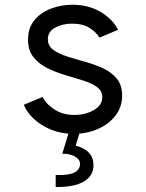

<svg xmlns="http://www.w3.org/2000/svg" viewBox="-20 -545 602 793"><path d="M284.2 7.8Q232.9 7.8 190.7 -9.5Q148.4 -26.9 119.4 -54.4Q90.3 -82 78.1 -112.3L156.2 -144.5Q169.4 -116.2 204.1 -93.3Q238.8 -70.3 287.1 -70.3Q332 -70.3 367.2 -90.1Q402.3 -109.9 402.3 -143.6Q402.3 -169.9 380.1 -185.8Q357.9 -201.7 323 -212.6Q288.1 -223.6 249 -235.1Q210 -246.6 175 -263.9Q140.1 -281.2 117.9 -309.3Q95.7 -337.4 95.7 -381.8Q95.7 -429.7 122.3 -461.7Q148.9 -493.7 190.9 -509.5Q232.9 -525.4 279.3 -525.4Q344.7 -525.4 394.5 -496.3Q444.3 -467.3 467.8 -421.9L390.6 -389.6Q378.4 -411.1 350.6 -429.2Q322.8 -447.3 277.3 -447.3Q238.8 -447.3 208.3 -431.2Q177.7 -415 177.7 -382.8Q177.7 -355.5 200 -339.1Q222.2 -322.8 257.1 -311.8Q292 -300.8 331.1 -290Q370.1 -279.3 405 -263.2Q439.9 -247.1 462.2 -220.5Q484.4 -193.8 484.4 -150.4Q484.4 -103 456.8 -67.4Q429.2 -31.7 383.5 -12Q337.9 7.8 284.2 7.8ZM210 227.5V177.7Q310.5 182.1 310.5 131.8Q310.5 114.3 290.8 102.1Q271 89.8 237.3 89.8L264.6 0H309.6L292.5 56.6Q366.2 75.7 366.2 137.7Q366.2 180.2 327.4 204.1Q288.6 228 210 227.5Z"/></svg>

Font: Reddit Mono
Style: Regular
Weight: 400
Monospace: yes
Designer: Stephen Hutchings
Foundry: Reddit
Version: Version 1.014; ttfautohint (v1.8.4.7-5d5b)